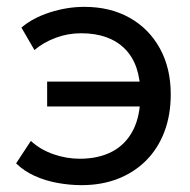

<svg xmlns="http://www.w3.org/2000/svg" viewBox="-20 -525 554 560"><path d="M218 15Q183 15 147.5 8.5Q112 2 81 -12Q50 -26 27 -48.5L70 -114Q97.5 -88.5 135.8 -75.2Q174 -62 212.5 -62Q267.5 -62 307 -82.8Q346.5 -103.5 368 -145Q389.5 -186.5 389.5 -249.5Q389.5 -337.5 344 -382.8Q298.5 -428 216.5 -428Q177.5 -428 141.8 -414.5Q106 -401 80.5 -379L42.5 -444.5Q75 -472.5 125.2 -488.8Q175.5 -505 226 -505Q301.5 -505 358 -473.2Q414.5 -441.5 446.2 -384Q478 -326.5 478 -250Q478 -189.5 459.5 -140.8Q441 -92 406.5 -57.2Q372 -22.5 324.5 -3.8Q277 15 218 15ZM117.5 -214.5V-287H416V-214.5Z"/></svg>

Font: Geologica Roman Light
Style: Regular
Weight: 300
Designer: Sindre Bremnes, Frode Helland
Foundry: Monokrom Skriftforlag AS
Version: Version 1.010;gftools[0.9.28]